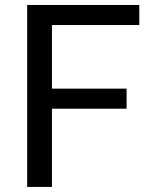

<svg xmlns="http://www.w3.org/2000/svg" viewBox="-20 -736 606 756"><path d="M528.5 -716.5V-637.5H184.5V-387H478.5V-308H184.5V0H87V-716.5Z"/></svg>

Font: LatoCHI
Style: Regular
Weight: 400
Designer: Lukasz Dziedzic
Foundry: tyPoland Lukasz Dziedzic
Version: Version 1.104